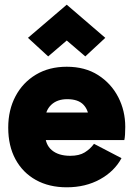

<svg xmlns="http://www.w3.org/2000/svg" viewBox="-20 -788 568 817"><path d="M264 9Q189 9 133 -22Q77 -53 46 -110Q15 -167 15 -245Q15 -320 46 -378.5Q77 -437 133 -470.5Q189 -504 264 -504Q342 -504 397.5 -468.5Q453 -433 483 -375Q513 -317 513 -248Q513 -230 512 -215Q511 -200 509 -192H143V-309H367L358 -279Q358 -318 335.5 -342Q313 -366 266 -366Q223 -366 197.5 -341.5Q172 -317 172 -275V-219Q172 -173 200.5 -149Q229 -125 279 -125Q317 -125 340.5 -139.5Q364 -154 380 -176L497 -115Q467 -59 405.5 -25Q344 9 264 9ZM185 -548 99 -627 264 -768 428 -627 343 -548 232 -643H296Z"/></svg>

Font: Gabarito Black
Style: Regular
Weight: 900
Designer: Leandro Assis / Alvaro Franca / Felipe Casaprima
Foundry: Naipe Foundry
Version: Version 1.000